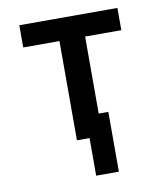

<svg xmlns="http://www.w3.org/2000/svg" viewBox="-79 -596 708 825"><g transform="rotate(-10 275.0 -183.0)"><path d="M274 164V0H219V-433H61V-530H489V-433H331V-97H373V164Z"/></g></svg>

Font: Lode Term
Style: Bold
Weight: 700
Monospace: yes
Designer: Belleve Invis
Foundry: Belleve Invis
Version: Version 29.2.0